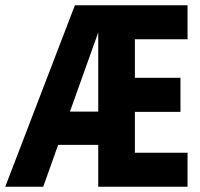

<svg xmlns="http://www.w3.org/2000/svg" viewBox="-20 -713 765 733"><path d="M696 -563H495V-416H669V-286H495V-130H696V0H355V-160H202L145 0H0L266 -693H696ZM355 -287V-589L247 -287Z"/></svg>

Font: Khand
Style: Bold
Weight: 700
Designer: Devanagari: Sanchit Sawaria, Jyotish Sonowal; Latin: Satya Rajpurohit
Foundry: Indian Type Foundry
Version: Version 1.101;PS 1.0;hotconv 1.0.78;makeotf.lib2.5.61930; tt